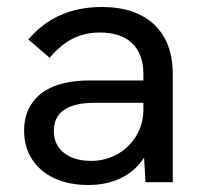

<svg xmlns="http://www.w3.org/2000/svg" viewBox="-20 -521 580 549"><path d="M392 -70Q366.5 -31.5 325.8 -11.8Q285 8 233 8Q177 8 135.5 -11.2Q94 -30.5 71.5 -65.8Q49 -101 49 -147Q49 -186.5 64.8 -215Q80.5 -243.5 108 -261Q155.5 -291 238 -291H390V-309Q390 -366.5 358 -397.2Q326 -428 265 -428Q223.5 -428 189 -411Q154.5 -394 122 -356L61 -408Q139.5 -501 271 -501Q367.5 -501 420.8 -450.8Q474 -400.5 474 -309V0H396ZM241 -61Q281 -61 315.2 -80Q349.5 -99 369.8 -132.8Q390 -166.5 390 -208V-227H250Q191.5 -227 162 -206Q134 -186 134 -146Q134 -107 162.8 -84Q191.5 -61 241 -61Z"/></svg>

Font: HK Grotesk
Style: Regular
Weight: 400
Designer: Alfredo Marco Pradil
Foundry: Hanken Design Co.
Version: Version 3.001